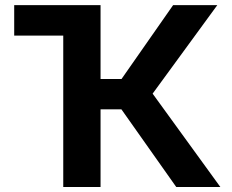

<svg xmlns="http://www.w3.org/2000/svg" viewBox="-20 -748 926 768"><path d="M304.9 -727.5V-605.6H36.8V-727.5ZM233 0V-727.5H382.2V-432H466.1L672.5 -727.5H849.2L590.5 -373.4L861.4 0H685L465.7 -310.6H382.2V0Z"/></svg>

Font: Adwaita Sans
Style: Regular
Weight: 400
Designer: Rasmus Andersson
Foundry: rsms
Version: Version 4.001;git-9221beed3